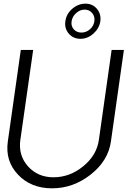

<svg xmlns="http://www.w3.org/2000/svg" viewBox="-20 -1024 760 1054"><path d="M421.9 -811Q381.8 -811 357.4 -839.6Q333 -868.2 338.9 -907.2Q343.8 -947.3 376.5 -975.6Q409.2 -1003.9 449.2 -1003.9Q488.3 -1003.9 512.2 -975.3Q536.1 -946.8 530.8 -907.2Q524.9 -868.2 492.9 -839.6Q460.9 -811 421.9 -811ZM444.8 -971.2Q418.9 -971.2 397.9 -952.1Q377 -933.1 373 -907Q369.1 -880.9 385 -863Q400.9 -845.2 427 -845.2Q453.1 -845.2 473.6 -863Q494.1 -880.9 498 -907Q502 -933.1 486.1 -952.1Q470.2 -971.2 444.8 -971.2ZM22.9 -247.1 94.2 -750H162.1L91.8 -256.8Q79.6 -171.9 133.3 -111.3Q187 -50.8 273.9 -50.8Q362.8 -50.8 437 -111.3Q511.2 -171.9 522.9 -256.8L592.8 -750H660.2L588.9 -247.1Q573.7 -141.1 477.8 -65.7Q381.8 9.8 265.9 9.8Q149.9 9.8 78.9 -65.2Q7.8 -140.1 22.9 -247.1Z"/></svg>

Font: Oakes Grotesk
Style: Light Italic
Weight: 300
Designer: Samuel Oakes
Foundry: Samuel Oakes
Version: Version 1.0 | wf-rip DC20170320